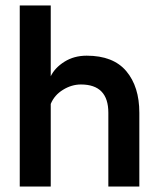

<svg xmlns="http://www.w3.org/2000/svg" viewBox="-20 -680 580 700"><path d="M52 0V-660H165V-402Q180 -433 215 -455Q250 -477 296 -477Q393 -477 440.5 -420.5Q488 -364 488 -269V0H375V-269Q375 -372 275 -372Q241 -372 209.5 -352.5Q178 -333 165 -301V0Z"/></svg>

Font: Lil Grotesk Bold
Style: Regular
Weight: 700
Designer: Bastien Sozeau
Foundry: NBR — Bastien Sozeau
Version: Version 4.002; ttfautohint (v1.8.4.7-5d5b)